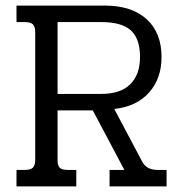

<svg xmlns="http://www.w3.org/2000/svg" viewBox="-20 -667 655 687"><path d="M39 -59H68Q90 -59 98 -67.5Q106 -76 106 -95V-552Q106 -571 98 -579.5Q90 -588 68 -588H39V-647H355Q451 -647 504.5 -598.5Q558 -550 558 -463Q558 -386 513.5 -336Q469 -286 389 -277L487 -92Q496 -74 510 -66.5Q524 -59 545 -59H576V0H372V-59H425L312 -272H186V-94Q186 -75 193.5 -67Q201 -59 222 -59H253V0H39ZM343 -331Q411 -331 446 -365.5Q481 -400 481 -463Q481 -529 448 -558.5Q415 -588 343 -588H186V-331Z"/></svg>

Font: Pridi Light
Style: Regular
Weight: 300
Designer: Katatrad Team
Foundry: CadsonDemak
Version: Version 1.003